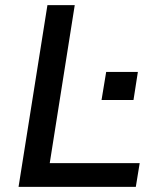

<svg xmlns="http://www.w3.org/2000/svg" viewBox="-20 -725 611 745"><path d="M52 0 164 -705H270L173 -92H522L507 0ZM374 -337 392 -446H515L498 -337Z"/></svg>

Font: Nunito Sans 10pt SemiBold
Style: Italic
Weight: 600
Italic angle: -9°
Designer: Vernon Adams
Foundry: Vernon Adams
Version: Version 3.101;gftools[0.9.27]